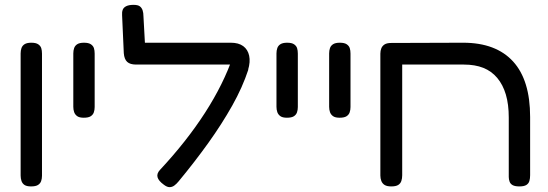

<svg xmlns="http://www.w3.org/2000/svg" viewBox="-20 -758 2259 791"><path d="M108 10Q90 10 81 4Q72 -2 68.5 -12.5Q65 -23 65 -35V-538Q65 -550 68.5 -560Q72 -570 81.5 -576Q91 -582 109 -582Q128 -582 137.5 -575.5Q147 -569 150 -559.5Q153 -550 153 -537V-34Q153 -22 149.5 -12Q146 -2 136.5 4Q127 10 108 10Z M325 -273Q307 -273 298 -279.5Q289 -286 285.5 -296Q282 -306 282 -318V-538Q282 -550 285.5 -560Q289 -570 298.5 -576Q308 -582 326 -582Q345 -582 354.5 -575.5Q364 -569 367 -559.5Q370 -550 370 -537V-317Q370 -305 366.5 -295Q363 -285 353.5 -279Q344 -273 325 -273Z M655 3Q633 -13 629 -28Q625 -43 639 -58Q694 -117 740.5 -176Q787 -235 825 -294Q863 -353 892 -411.5Q921 -470 940 -526L1003 -471Q979 -398 936.5 -322.5Q894 -247 838.5 -169.5Q783 -92 716 -11Q707 0 698 6.5Q689 13 678.5 13Q668 13 655 3ZM1002 -470 941 -492H541Q516 -492 504 -503Q492 -514 490 -539L483 -695Q482 -708 485.5 -717.5Q489 -727 500 -732.5Q511 -738 530 -738Q548 -738 556 -732Q564 -726 567.5 -715.5Q571 -705 571 -691L577 -582H931Q963 -582 982 -568Q1001 -554 1006.5 -528.5Q1012 -503 1002 -470Z M1162 -273Q1144 -273 1135 -279.5Q1126 -286 1122.5 -296Q1119 -306 1119 -318V-538Q1119 -550 1122.5 -560Q1126 -570 1135.5 -576Q1145 -582 1163 -582Q1182 -582 1191.5 -575.5Q1201 -569 1204 -559.5Q1207 -550 1207 -537V-317Q1207 -305 1203.5 -295Q1200 -285 1190.5 -279Q1181 -273 1162 -273Z M1379 -273Q1361 -273 1352 -279.5Q1343 -286 1339.5 -296Q1336 -306 1336 -318V-538Q1336 -550 1339.5 -560Q1343 -570 1352.5 -576Q1362 -582 1380 -582Q1399 -582 1408.5 -575.5Q1418 -569 1421 -559.5Q1424 -550 1424 -537V-317Q1424 -305 1420.5 -295Q1417 -285 1407.5 -279Q1398 -273 1379 -273Z M1592 10Q1574 10 1564.5 4Q1555 -2 1551 -12.5Q1547 -23 1547 -35V-537Q1547 -549 1551 -559Q1555 -569 1564.5 -575Q1574 -581 1592 -581L1888 -582Q1956 -582 2007.5 -562.5Q2059 -543 2094 -504.5Q2129 -466 2146.5 -409Q2164 -352 2164 -276V-36Q2164 -23 2161 -12.5Q2158 -2 2148.5 4Q2139 10 2120 10Q2102 10 2092.5 5Q2083 0 2079.5 -9.5Q2076 -19 2076 -29V-274Q2076 -328 2064 -368.5Q2052 -409 2028.5 -437Q2005 -465 1971 -478.5Q1937 -492 1891 -492H1637V-36Q1637 -23 1633.5 -12.5Q1630 -2 1620.5 4Q1611 10 1592 10Z"/></svg>

Font: Fredoka SemiExpanded
Style: Regular
Weight: 400
Width: 6
Designer: Ben Nathan
Foundry: Milena B. Brandão, Ben Nathan
Version: Version 2.001